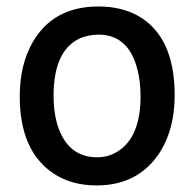

<svg xmlns="http://www.w3.org/2000/svg" viewBox="-20 -560 601 593"><path d="M280.3 -74.2Q192.4 -74.2 160.2 -166Q145.5 -208 145.5 -264.6Q145.5 -405.3 228.5 -442.4Q252.9 -452.1 282.2 -453.1Q375 -454.1 403.3 -349.6Q414.1 -310.5 414.1 -262.7Q414.1 -135.7 342.8 -91.8Q314.5 -74.2 280.3 -74.2ZM284.2 -540Q144.5 -540 81.1 -429.7Q41 -360.4 41 -262.7Q41 -94.7 143.6 -25.4Q199.2 12.7 278.3 12.7Q408.2 12.7 474.6 -90.8Q519.5 -163.1 519.5 -265.6Q519.5 -446.3 407.2 -510.7Q354.5 -540 284.2 -540Z"/></svg>

Font: Yaldevi Colombo SemiBold
Style: Regular
Weight: 600
Designer: Sol Matas, Denzil Rajitha, Kosala Senevirathne and Pathum Egodawatta
Foundry: Mooniak
Version: Version 1.020 ; ttfautohint (v1.6)